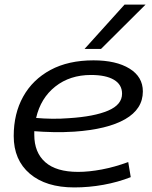

<svg xmlns="http://www.w3.org/2000/svg" viewBox="-20 -810 666 840"><path d="M552 -35Q496 -13 432.5 -1.5Q369 10 305 10Q181 10 110.5 -50Q40 -110 40 -215Q40 -313 81.5 -387.5Q123 -462 201 -504Q279 -546 389 -546Q488 -546 546.5 -510Q605 -474 605 -410Q605 -333 527.5 -288.5Q450 -244 305 -234Q258 -231 213 -232Q168 -233 130 -236Q130 -228 130 -220Q130 -143 178 -100.5Q226 -58 322 -58Q369 -58 425 -68.5Q481 -79 541 -101ZM378 -482Q286 -482 222 -431.5Q158 -381 138 -294Q171 -291 208 -290.5Q245 -290 282 -293Q392 -300 453 -326Q514 -352 514 -400Q514 -440 478.5 -461Q443 -482 378 -482ZM350 -596 525 -790H617L422 -596Z"/></svg>

Font: Georama Extended
Style: Italic
Weight: 400
Width: 7
Italic angle: -9°
Designer: Jean-Baptiste Levee
Foundry: Production Type
Version: Version 1.000